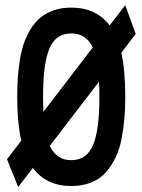

<svg xmlns="http://www.w3.org/2000/svg" viewBox="-20 -726 565 762"><path d="M262.7 -593.3Q201.7 -593.3 176.3 -533.9Q150.9 -474.6 150.9 -341.8Q150.9 -310.1 152.3 -282.2L348.1 -537.6Q322.3 -593.3 262.7 -593.3ZM477.1 -341.8Q477.1 -296.4 473.9 -258.1Q470.7 -219.7 462.9 -177.5Q455.1 -135.3 439.7 -102.8Q424.3 -70.3 401.4 -43.5Q378.4 -16.6 343 -2.2Q307.6 12.2 262.7 12.2Q163.6 12.2 110.4 -59.6L52.2 16.1L7.8 -93.8L64.5 -168Q48.3 -237.3 48.3 -341.8Q48.3 -379.9 50.3 -412.1Q52.2 -444.3 57.9 -481.7Q63.5 -519 73 -548.6Q82.5 -578.1 99.1 -606.4Q115.7 -634.8 137.7 -653.8Q159.7 -672.9 191.4 -684.3Q223.1 -695.8 262.7 -695.8Q361.8 -695.8 415 -625L477.1 -705.6L518.6 -591.3L461.4 -516.6Q477.1 -448.2 477.1 -341.8ZM373 -401.9 177.7 -147Q204.1 -90.3 262.7 -90.3Q323.2 -90.3 348.9 -149.4Q374.5 -208.5 374.5 -341.8Q374.5 -374 373 -401.9Z"/></svg>

Font: Anka/Coder Condensed
Style: Bold
Weight: 700
Width: 4
Monospace: yes
Version: Version 001.100